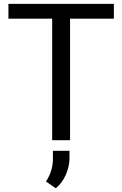

<svg xmlns="http://www.w3.org/2000/svg" viewBox="-20 -731 637 1001"><path d="M573.7 -633.8H345.2V0H252V-633.8H23.9V-710.9H573.7ZM271 250.5 219.7 215.3Q254.9 162.1 255.9 100.1V55.2H342.3V92.3Q342.3 136.7 323 180.4Q303.7 224.1 271 250.5Z"/></svg>

Font: Roboto
Style: Regular
Weight: 400
Designer: Google
Version: Version 2.001047; 2015